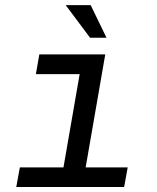

<svg xmlns="http://www.w3.org/2000/svg" viewBox="-20 -745 627 765"><path d="M136.7 -528.3H399.4L321.3 -78.1H488.8L474.6 0H44.9L59.1 -78.1H232.9L297.4 -449.7H123ZM404.3 -594.7H338.9L241.7 -724.6H341.3Z"/></svg>

Font: TypoPRO Roboto Mono
Style: Italic
Weight: 400
Designer: Google
Version: Version 2.000986; 2015; ttfautohint (v1.3)